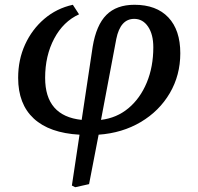

<svg xmlns="http://www.w3.org/2000/svg" viewBox="-20 -554 829 804"><path d="M295 230 281 223 313 10Q187 3 121.5 -57.5Q56 -118 56 -228Q56 -304 85 -367.5Q114 -431 165.5 -475Q217 -519 285 -534L311 -494Q245 -464 207 -392.5Q169 -321 169 -228Q169 -68 322 -52L368 -358Q383 -449 425.5 -491.5Q468 -534 543 -534Q635 -534 685 -481Q735 -428 735 -331Q735 -239 691 -164Q647 -89 569.5 -43Q492 3 393 10L353 217ZM403 -52Q469 -60 518 -101Q567 -142 594.5 -208Q622 -274 622 -356Q622 -410 600 -442.5Q578 -475 542 -475Q484 -475 467 -391Z"/></svg>

Font: Literata 7pt Medium
Style: Italic
Weight: 500
Italic angle: -2°
Designer: Latin by Veronika Burian and Jose Scaglione. Greek by Irene Vlachou. Cyrillic by Vera Evstafieva
Foundry: TypeTogether
Version: Version 3.002